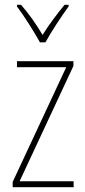

<svg xmlns="http://www.w3.org/2000/svg" viewBox="-20 -783 357 803"><path d="M147 -606H170C195 -651 236 -714 267 -756V-763H250C215 -720 185 -680 158 -637C133 -680 98 -729 68 -763H51V-756C77 -722 121 -653 147 -606ZM288 0V-25H62L287 -507V-527H51V-502H257L33 -22V0Z"/></svg>

Font: Noto Sans Sinhala UI Condensed Thin
Style: Regular
Weight: 100
Width: 3
Designer: Jelle Bosma - Monotype Design Team
Foundry: Monotype Imaging Inc.
Version: Version 2.006